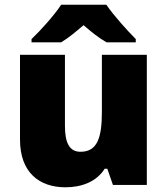

<svg xmlns="http://www.w3.org/2000/svg" viewBox="-20 -786 710 816"><path d="M432 -766H240C210 -720 152 -656 114 -620V-606H240C275 -628 300 -649 335 -679C370 -649 398 -626 433 -606H557V-620C523 -654 463 -720 432 -766ZM604 -553H413V-311C413 -201 394 -141 322 -141C275 -141 256 -179 256 -251V-553H65V-193C65 -51 149 10 258 10C326 10 390 -13 425 -69H436L460 0H604Z"/></svg>

Font: Noto Sans Sinhala UI Black
Style: Regular
Weight: 900
Designer: Jelle Bosma - Monotype Design Team
Foundry: Monotype Imaging Inc.
Version: Version 2.006